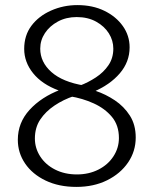

<svg xmlns="http://www.w3.org/2000/svg" viewBox="-20 -723 605 754"><path d="M280 11Q211 11 159 -14Q107 -39 78.5 -81Q50 -123 50 -174Q50 -241 96 -291.5Q142 -342 218 -371L271 -346Q229 -332 194 -308.5Q159 -285 138 -253.5Q117 -222 117 -179Q117 -141 138 -108.5Q159 -76 196.5 -57Q234 -38 282 -38Q329 -38 366.5 -57Q404 -76 425.5 -109Q447 -142 447 -181Q447 -231 419.5 -264Q392 -297 348 -317Q304 -337 254 -345L210 -360V-368Q145 -392 110 -435.5Q75 -479 75 -531Q75 -584 103.5 -622Q132 -660 180.5 -681.5Q229 -703 284 -703Q344 -703 390 -680.5Q436 -658 462.5 -620.5Q489 -583 489 -537Q489 -480 450.5 -435Q412 -390 346 -362L294 -387Q326 -399 356.5 -419Q387 -439 406 -467Q425 -495 425 -532Q425 -564 407.5 -592Q390 -620 357.5 -638Q325 -656 281 -656Q240 -656 207.5 -638.5Q175 -621 156.5 -593Q138 -565 138 -532Q138 -479 182 -440Q226 -401 311 -387L356 -374V-366Q395 -353 431 -329Q467 -305 490 -269Q513 -233 513 -183Q513 -129 483 -85Q453 -41 400.5 -15Q348 11 280 11Z"/></svg>

Font: Murecho Thin Light
Style: Regular
Weight: 300
Version: Version 1.010